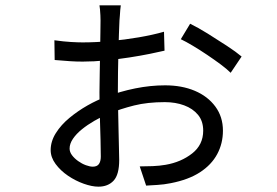

<svg xmlns="http://www.w3.org/2000/svg" viewBox="-20 -645 1040 720"><path d="M433 -625Q432 -619 431 -608Q430 -597 429.5 -586.5Q429 -576 428 -568Q427 -549 426 -517.5Q425 -486 424 -448.5Q423 -411 422.5 -373Q422 -335 422 -302Q422 -270 423 -232.5Q424 -195 424.5 -159Q425 -123 426 -93Q427 -63 427 -45Q427 10 406 32.5Q385 55 349 55Q325 55 294 44Q263 33 235 14Q207 -5 188.5 -30Q170 -55 170 -82Q170 -115 189.5 -146Q209 -177 240.5 -203Q272 -229 308 -249.5Q344 -270 378 -282Q430 -302 487 -313.5Q544 -325 599 -325Q662 -325 710.5 -304.5Q759 -284 787.5 -245.5Q816 -207 816 -155Q816 -107 794.5 -67Q773 -27 730 1Q687 29 620 42Q595 47 570 48.5Q545 50 528 51L504 -21Q527 -21 552.5 -22Q578 -23 601 -27Q659 -37 700.5 -69.5Q742 -102 742 -155Q742 -191 722.5 -214.5Q703 -238 670.5 -250Q638 -262 598 -262Q533 -262 483 -249.5Q433 -237 386 -218Q360 -207 334 -192Q308 -177 287 -160Q266 -143 253.5 -124.5Q241 -106 241 -88Q241 -75 250 -63Q259 -51 273 -41Q287 -31 302 -25.5Q317 -20 328 -20Q344 -20 351 -30Q358 -40 358 -58Q358 -81 357 -120.5Q356 -160 354.5 -207Q353 -254 353 -299Q353 -333 354 -373.5Q355 -414 355.5 -453.5Q356 -493 356.5 -523Q357 -553 357 -568Q357 -576 356.5 -587.5Q356 -599 355 -609.5Q354 -620 353 -625ZM693 -556Q722 -542 759 -519Q796 -496 831 -473Q866 -450 886 -433L845 -372Q831 -386 807.5 -403.5Q784 -421 756.5 -439.5Q729 -458 703 -473.5Q677 -489 658 -498ZM184 -494Q220 -489 246.5 -487.5Q273 -486 290 -486Q339 -486 393.5 -491Q448 -496 500.5 -505Q553 -514 595 -526L597 -455Q576 -450 541.5 -443Q507 -436 465 -429.5Q423 -423 377.5 -418.5Q332 -414 290 -414Q265 -414 243 -415.5Q221 -417 185 -420Z"/></svg>

Font: Farlight84_Sys_V01
Style: Regular
Weight: 400
Designer: Ryoko NISHIZUKA  (kana, bopomofo & ideographs); Paul D. Hunt (Latin, Greek & Cyrillic); Sandoll Communications , Soo-you
Foundry: Adobe
Version: Version 2.004;October 29, 2024;FontCreator 14.0.0.2814 64-bi